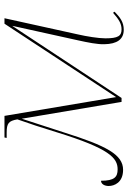

<svg xmlns="http://www.w3.org/2000/svg" viewBox="126 -702 586 879"><g transform="rotate(-90 419.5 -263.0)"><path d="M722 10C758 10 779 -7 805 -32L800 -39C771 -14 752 0 724 0C694 0 683 -16 683 -74C683 -106 692 -161 701 -200L775 -536H750L414 -25L328 -536H229L227 -526H251C294 -526 305 -517 312 -477C288 -408 278 -378 253 -297C178 -54 135 -18 83 -18C48 -18 31 -33 31 -94C16 -94 7 -78 7 -59C7 -33 23 7 81 7C151 7 191 -70 252 -263C271 -323 296 -397 315 -457L392 0H410L739 -499H740L674 -200C664 -155 655 -110 656 -79C657 -20 679 10 722 10Z"/></g></svg>

Font: Noto Serif Display Thin
Style: Italic
Weight: 100
Italic angle: -12°
Designer: Monotype Design Team
Foundry: Monotype Imaging Inc.
Version: Version 2.009